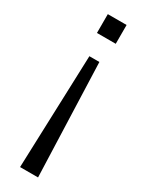

<svg xmlns="http://www.w3.org/2000/svg" viewBox="-195 -562 607 795"><g transform="rotate(30 108.0 -165.0)"><path d="M150.9 200.2H64.9L84 -340.8H131.8ZM63 -439.9V-529.8H152.8V-439.9Z"/></g></svg>

Font: Cooper Hewitt
Style: Book
Weight: 705
Designer: Village Type and Design LLC
Foundry: Cooper Hewitt Smithsonian Design Museum
Version: 1.000